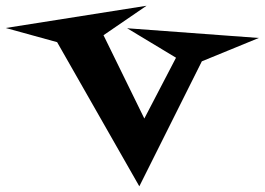

<svg xmlns="http://www.w3.org/2000/svg" viewBox="-150 -572 930 675"><path d="M759.8 -438.5 559.6 -356.4 339.8 83 50.8 -423.8 -129.9 -473.6 365.2 -551.8 213.9 -448.2 357.4 -155.3 468.8 -369.1 296.9 -472.7Z"/></svg>

Font: Fontdiner Swanky
Style: Regular
Weight: 400
Designer: Font Diner, Inc
Foundry: Font Diner, Inc
Version: Version 1.000